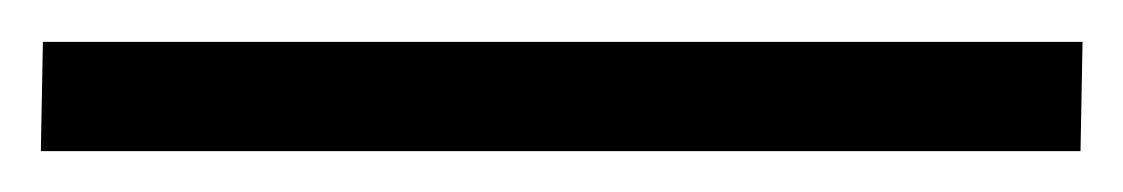

<svg xmlns="http://www.w3.org/2000/svg" viewBox="-25 24 550 94"><path d="M505 44.5 504 98H-5L-4 44.5Z"/></svg>

Font: Merriweather 48pt Black
Style: Regular
Weight: 900
Version: Version 2.100